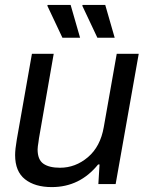

<svg xmlns="http://www.w3.org/2000/svg" viewBox="-20 -743 602 775"><path d="M373 -590.8 312 -720.2 314 -723.1H404.8L442.9 -590.8ZM231.9 -590.8 170.9 -720.2 172.9 -723.1H265.1L303.2 -590.8ZM189 12.2Q121.1 12.2 81.1 -19.3Q41 -50.8 41 -117.2Q41 -140.1 47.9 -180.2L108.9 -525.9H196.8L137.2 -184.1Q136.7 -178.7 135.3 -169.4Q133.8 -160.2 132.8 -153.1Q131.8 -146 131.8 -140.1Q131.8 -98.6 155 -82.3Q178.2 -65.9 222.2 -65.9Q284.7 -65.9 335 -108.6Q385.3 -151.4 398.9 -230L451.2 -525.9H540L446.8 0H377L381.8 -79.1H376Q302.2 12.2 189 12.2Z"/></svg>

Font: Archivo
Style: Italic
Weight: 400
Italic angle: -10°
Designer: Hector Gatti
Foundry: Omnibus-Type
Version: Version 2.001